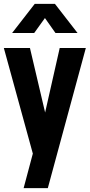

<svg xmlns="http://www.w3.org/2000/svg" viewBox="-21 -800 467 1000"><path d="M213 -706 157 -628H42L160 -780H265L383 -628H268ZM290 -550H426L228 180H102L150 0L-1 -550H135L214 -214Z"/></svg>

Font: Mohave Bold
Style: Regular
Weight: 700
Designer: Gumpita Rahayu
Foundry: Tokotype
Version: Version 2.002;PS 002.002;hotconv 1.0.88;makeotf.lib2.5.64775